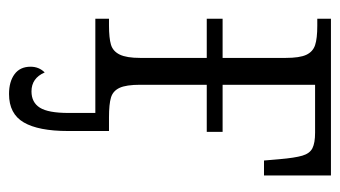

<svg xmlns="http://www.w3.org/2000/svg" viewBox="-188 -388 771 436"><g transform="rotate(90 198.0 -169.5)"><path d="M378 -535V-383H344L341 -418Q338 -453 333 -470Q328 -487 316 -493Q304 -499 281 -499H172V-289H279V-253H172V-102Q172 -70 179 -55Q186 -40 201 -35.5Q216 -31 246 -31H277V62Q277 129 257.5 162.5Q238 196 193 196Q165 196 148 183.5Q131 171 131 147Q131 128 144 115Q157 145 187 145Q212 145 224 126Q236 107 236 61V0H22V-31H37Q66 -31 81 -35.5Q96 -40 103.5 -55.5Q111 -71 111 -102V-253H22V-289H111V-432Q111 -464 104 -479Q97 -494 82 -499Q67 -504 38 -504H22V-535Z"/></g></svg>

Font: Noto Serif NarrowLight
Style: Regular
Weight: 300
Width: 4
Designer: Monotype Design Team
Foundry: Monotype Imaging Inc.
Version: Version 1.001